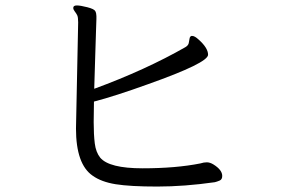

<svg xmlns="http://www.w3.org/2000/svg" viewBox="-20 -693 1040 705"><path d="M249 -664Q249 -673 262 -673Q275 -673 300.5 -666.5Q326 -660 330 -652Q334 -644 334 -634V-623Q334 -617 332.5 -578Q331 -539 329.5 -482.5Q328 -426 326 -367Q514 -436 661 -520Q671 -526 673 -534.5Q675 -543 676 -551Q677 -559 683 -561H686Q695 -561 709 -548Q744 -517 744 -492Q744 -462 524 -384Q402 -340 325 -320L324 -245Q324 -199 328 -166.5Q332 -134 348 -114Q381 -75 503.5 -75Q626 -75 716 -93Q728 -97 739.5 -97Q751 -97 764 -89Q796 -69 796 -47Q796 -34 786.5 -30Q777 -26 769 -24Q657 -8 557.5 -8Q458 -8 405 -16.5Q352 -25 320 -48Q259 -90 259 -221L267 -611Q267 -630 263.5 -637Q260 -644 254.5 -651Q249 -658 249 -664Z"/></svg>

Font: LXGW WenKai
Style: Regular
Weight: 400
Designer: LXGW / Fontworks Inc.
Foundry: LXGW / Fontworks Inc.
Version: Version 1.520; June 14, 2025